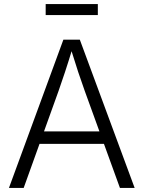

<svg xmlns="http://www.w3.org/2000/svg" viewBox="-20 -922 705 942"><path d="M23.9 0 291 -727.5H371.6L640.6 0H568.4L395.5 -476.6Q380.9 -516.6 363.5 -569.1Q346.2 -621.6 323.2 -695.8H338.9Q316.4 -621.1 298.8 -568.1Q281.2 -515.1 267.6 -476.6L96.2 0ZM148.9 -216.3V-277.3H515.6V-216.3ZM460 -901.9V-848.1H204.1V-901.9Z"/></svg>

Font: Inter 18pt Light
Style: Regular
Weight: 300
Designer: Rasmus Andersson
Foundry: rsms
Version: Version 4.001;git-66647c0bb